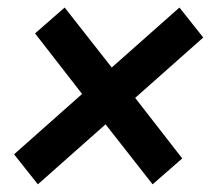

<svg xmlns="http://www.w3.org/2000/svg" viewBox="-20 -585 558 500"><path d="M454.6 -172.4 377.4 -105 254.9 -261.2 78.6 -105 16.6 -183.1 193.8 -340.3 71.3 -498 148.4 -565.4 271 -409.2 447.3 -565.4 509.3 -487.3 332 -330.1Z"/></svg>

Font: Mardoto Medium
Style: Italic
Weight: 500
Italic angle: -12°
Designer: Christian Robertson, Vahan Hovhannisyan
Foundry: Google
Version: Version 1.000